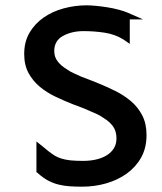

<svg xmlns="http://www.w3.org/2000/svg" viewBox="-20 -690 611 722"><path d="M293 -85Q318 -85 340.5 -90Q363 -95 380.5 -105.5Q398 -116 408 -132Q418 -148 418 -170Q418 -196 405.5 -214Q393 -232 370 -246Q359 -254 345.5 -260.5Q332 -267 317 -273Q302 -280 286 -286Q270 -292 254 -298Q221 -311 188.5 -326.5Q156 -342 130 -363.5Q104 -385 87.5 -415Q71 -445 71 -487Q71 -533 91 -567Q111 -601 144 -624Q177 -647 219.5 -658.5Q262 -670 306 -670Q320 -670 341 -668Q362 -666 384 -662.5Q406 -659 426.5 -653.5Q447 -648 461 -642L518 -617H468V-525L445 -541Q413 -561 374 -567Q335 -573 294 -573Q250 -573 217 -555Q184 -537 184 -498Q184 -476 196.5 -459.5Q209 -443 232 -429Q243 -421 256.5 -415Q270 -409 285 -402Q301 -396 316.5 -390Q332 -384 349 -377Q381 -364 413.5 -348Q446 -332 472.5 -309.5Q499 -287 515 -256Q531 -225 531 -182Q531 -134 511 -98Q491 -62 457 -37.5Q423 -13 379.5 -0.5Q336 12 289 12Q264 12 242 10.5Q220 9 200 4Q180 -1 161 -11Q142 -21 121 -40L117 -43V-158L142 -138Q163 -120 178.5 -109.5Q194 -99 210 -94Q226 -89 245 -87Q264 -85 293 -85Z"/></svg>

Font: Codetta
Style: Bold
Weight: 700
Designer: Ulrich Proeller
Foundry: PROSA GmbH
Version: Version 2.00;September 29, 2018;FontCreator 11.5.0.2427 64-b